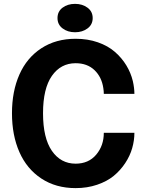

<svg xmlns="http://www.w3.org/2000/svg" viewBox="-20 -946 745 978"><path d="M272.9 -854Q272.9 -887.7 298.8 -907Q324.7 -926.3 362.3 -926.3Q399.9 -926.3 426 -906.7Q452.1 -887.2 452.1 -854Q452.1 -820.8 426 -801.3Q399.9 -781.7 362.3 -781.7Q324.7 -781.7 298.8 -801.3Q272.9 -820.8 272.9 -854ZM664.6 -269.5Q664.6 -230.5 653.3 -191.2Q642.1 -151.9 617.7 -115Q593.3 -78.1 559.1 -50Q524.9 -22 474.6 -4.9Q424.3 12.2 365.2 12.2Q264.6 12.2 190.7 -36.6Q116.7 -85.4 78.9 -171.1Q41 -256.8 41 -369.1Q41 -481 78.9 -566.4Q116.7 -651.9 190.7 -700.2Q264.6 -748.5 365.2 -748.5Q426.8 -748.5 478.5 -730.5Q530.3 -712.4 565.4 -681.6Q600.6 -650.9 623.5 -613Q646.5 -575.2 656.7 -532.7Q664.6 -497.6 664.6 -467.8H508.8Q508.8 -481.4 506.3 -497.1Q498 -553.7 461.2 -588.9Q424.3 -624 365.2 -624Q289.6 -624 244.4 -559.6Q199.2 -495.1 199.2 -369.1Q199.2 -242.7 244.4 -177.5Q289.6 -112.3 365.2 -112.3Q431.2 -112.3 470 -158.2Q508.8 -204.1 508.8 -269.5Z"/></svg>

Font: Epilogue
Style: Bold
Weight: 700
Designer: Tyler Finck
Foundry: Etcetera Type Co
Version: Version 2.112